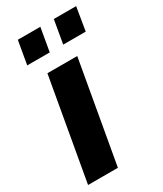

<svg xmlns="http://www.w3.org/2000/svg" viewBox="-184 -794 732 864"><g transform="rotate(-30 182.0 -362.0)"><path d="M8 0 101 -527H256L163 0ZM40 -603 61 -724H178L157 -603ZM227 -603 248 -724H364L344 -603Z"/></g></svg>

Font: Archivo SemiCondensed ExtraBold
Style: Italic
Weight: 800
Width: 4
Italic angle: -10°
Designer: Hector Gatti
Foundry: Omnibus-Type
Version: Version 2.001